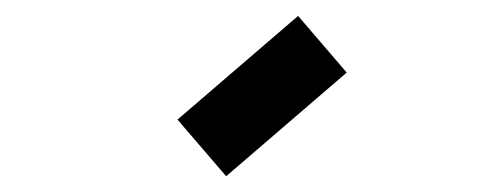

<svg xmlns="http://www.w3.org/2000/svg" viewBox="-20 -866 640 245"><path d="M268.6 -641.1 206.5 -713.4 360.4 -845.7 422.4 -773.4Z"/></svg>

Font: Anka/Coder
Style: Italic
Weight: 400
Italic angle: -12°
Monospace: yes
Version: Version 001.100